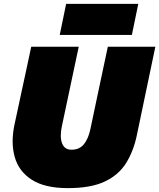

<svg xmlns="http://www.w3.org/2000/svg" viewBox="-20 -954 821 990"><path d="M330 16Q211 16 143.8 -27.2Q76.5 -70.5 55.8 -145Q35 -219.5 55 -313Q60.5 -338 70 -382.2Q79.5 -426.5 89.5 -473.5Q105 -545 116.8 -599.5Q128.5 -654 141 -713H386Q373.5 -654.5 362 -600.2Q350.5 -546 335.5 -475L299 -303Q287.5 -248.5 300 -215.2Q312.5 -182 349 -182Q389 -182 412 -209.5Q435 -237 446 -288L485 -473Q500 -543.5 511.8 -599.2Q523.5 -655 536 -713H781Q769 -655.5 757.5 -600.5Q746 -545.5 731 -474Q722.5 -432.5 713.2 -388.8Q704 -345 696.5 -309Q689 -273 685 -254Q668 -174 630.2 -113.2Q592.5 -52.5 520.8 -18.2Q449 16 330 16ZM288 -774 321 -934H693L660 -774Z"/></svg>

Font: Commissioner Black
Style: Italic
Weight: 900
Italic angle: -12°
Designer: Kostas Bartsokas
Foundry: Kostas Bartsokas
Version: Version 1.000; ttfautohint (v1.8.3)